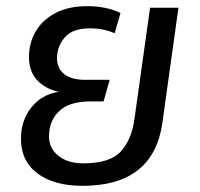

<svg xmlns="http://www.w3.org/2000/svg" viewBox="-20 -589 650 623"><path d="M559 -564 507 -191Q478 14 248 14Q156 14 102 -26Q48 -66 48 -139Q48 -197 81 -239.5Q114 -282 170 -291Q126 -301 100 -329.5Q74 -358 74 -403Q74 -449 95.5 -486.5Q117 -524 159.5 -546.5Q202 -569 263 -569Q325 -569 371 -547L352 -481Q317 -497 271 -497Q215 -497 190 -467.5Q165 -438 165 -400Q165 -367 188.5 -348.5Q212 -330 256 -330H336L316 -260H274Q205 -260 172 -228.5Q139 -197 139 -146Q139 -108 169.5 -83.5Q200 -59 250 -59Q337 -59 372 -97.5Q407 -136 416 -201L467 -564Z"/></svg>

Font: FiraGO
Style: Italic
Weight: 400
Italic angle: -8°
Designer: bBox Type GmbH
Foundry: bBox Type GmbH
Version: Version 1.001